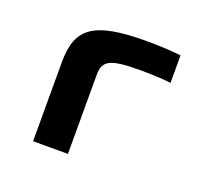

<svg xmlns="http://www.w3.org/2000/svg" viewBox="-95 -622 789 735"><g transform="rotate(20 300.0 -254.5)"><path d="M398 -396C428 -396 482 -395 525 -390V-502C479 -507 432 -509 384 -509C168 -509 107 -461 107 -322V0H249V-322C249 -379 274 -396 398 -396Z"/></g></svg>

Font: LT Wave Mono Bold
Style: Regular
Weight: 700
Designer: Daniel Lyons
Version: Version 2.5 (Glyphs App)